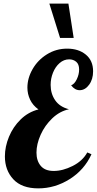

<svg xmlns="http://www.w3.org/2000/svg" viewBox="-20 -1020 533 1058"><path d="M252 -1000 311 -811H386L357 -1000ZM53.5 -32C84.5 1.3 130.3 18 191 18C252.3 18 310 1 364 -33C418 -67 458 -112.7 484 -170L461 -180C443.7 -148.7 416.8 -123.8 380.5 -105.5C344.2 -87.2 309.3 -78 276 -78C244 -78 220.2 -87.3 204.5 -106C188.8 -124.7 181 -149 181 -179C181 -210.3 188.7 -243.2 204 -277.5C219.3 -311.8 240.7 -342 268 -368C295.3 -394 326 -410.7 360 -418C326 -426.7 300.7 -443.2 284 -467.5C267.3 -491.8 259 -520 259 -552C259 -575.3 263.3 -597.8 272 -619.5C280.7 -641.2 292.8 -658.8 308.5 -672.5C324.2 -686.2 341.7 -693 361 -693C376.3 -693 389.3 -688.5 400 -679.5C410.7 -670.5 416 -656.3 416 -637C416 -619 411.7 -601 403 -583C394.3 -565 384 -554 372 -550C385.3 -532 401 -523 419 -523C439 -523 456.3 -533 471 -553C485.7 -573 493 -597.7 493 -627C493 -666.3 479.7 -697 453 -719C426.3 -741 392 -752 350 -752C309.3 -752 272.2 -741.5 238.5 -720.5C204.8 -699.5 178.5 -672.3 159.5 -639C140.5 -605.7 131 -571.7 131 -537C131 -513.7 136 -491.5 146 -470.5C156 -449.5 171.3 -431.7 192 -417C154.7 -407.7 122 -389.3 94 -362C66 -334.7 44.5 -302.8 29.5 -266.5C14.5 -230.2 7 -194 7 -158C7 -107.3 22.5 -65.3 53.5 -32Z"/></svg>

Font: DonutKreme
Style: Regular
Weight: 400
Designer: Impallari Type
Foundry: Impallari Type
Version: Version 2.100